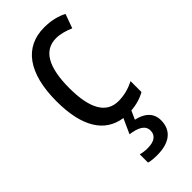

<svg xmlns="http://www.w3.org/2000/svg" viewBox="-250 -597 887 887"><g transform="rotate(-45 193.5 -153.5)"><path d="M327 138C327 91 295 62 243 51L262 9C296 7 329 -3 355 -18V-89C323 -73 288 -63 251 -63C172 -63 132 -131 132 -266C132 -403 172 -473 252 -473C279 -473 310 -464 337 -452L362 -521C333 -537 294 -547 248 -547C119 -547 47 -448 47 -265C47 -97 106 -7 211 8L178 81C227 88 259 103 259 138C259 168 237 186 192 186C176 186 159 184 146 180V234C159 238 178 240 200 240C282 240 327 204 327 138Z"/></g></svg>

Font: Noto Sans Condensed
Style: Regular
Weight: 400
Width: 3
Designer: Monotype Design Team
Foundry: Monotype Imaging Inc.
Version: Version 2.013